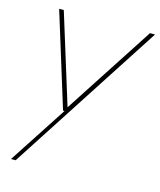

<svg xmlns="http://www.w3.org/2000/svg" viewBox="-109 -581 735 880"><g transform="rotate(15 258.5 -141.0)"><path d="M27 220 207 -56H200L62 -502H84L216 -76L493 -502H517L49 220Z"/></g></svg>

Font: DM Sans 16pt Thin
Style: Italic
Weight: 250
Italic angle: -10°
Version: Version 4.004;gftools[0.9.30]